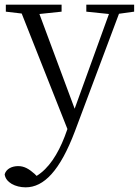

<svg xmlns="http://www.w3.org/2000/svg" viewBox="-29 -531 595 823"><path d="M546 -511H341V-481L438 -471L291 -65L140 -471L235 -481V-511H-4V-481L64 -473L260 22L248 55C219 130 180 191 128 223L119 214C94 192 74 181 49 181C23 181 -2 192 -9 216C-5 251 37 272 81 272C159 272 228 201 292 32L481 -472L546 -481Z"/></svg>

Font: Noto Serif CJK JP Light
Style: Regular
Weight: 300
Designer: Ryoko NISHIZUKA 西塚涼子 (kana & ideographs); Frank Grießhammer (Latin, Greek & Cyrillic); Wenlong ZHANG 张文龙 (bopomofo); San
Foundry: Adobe Systems Incorporated
Version: Version 1.001;PS 1.001;hotconv 16.6.54;makeotf.lib2.5.65590